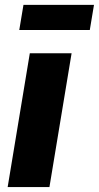

<svg xmlns="http://www.w3.org/2000/svg" viewBox="-20 -763 403 783"><path d="M11.2 0 101.6 -545.9H272L181.6 0ZM363.3 -743.2 346.2 -640.6H58.6L75.7 -743.2Z"/></svg>

Font: Inter ExtraBold
Style: Italic
Weight: 800
Italic angle: -9.3988°
Designer: Rasmus Andersson
Foundry: rsms
Version: Version 4.001;git-66647c0bb